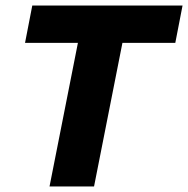

<svg xmlns="http://www.w3.org/2000/svg" viewBox="-20 -670 676 690"><path d="M158 0 260 -516H70L96 -650H636L610 -516H420L318 0Z"/></svg>

Font: Source Code Pro ExtraLight Black
Style: Italic
Weight: 900
Italic angle: -11°
Monospace: yes
Version: Version 1.016;hotconv 1.0.116;makeotfexe 2.5.65601